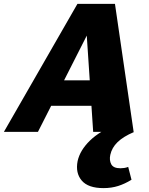

<svg xmlns="http://www.w3.org/2000/svg" viewBox="-51 -678 766 987"><path d="M428 0 391 -556H426L144 0H-31L347 -658H540L636 0ZM111 -134 188 -265H489L525 -134ZM481 289Q402 289 369 250Q336 211 348 150Q360 95 411 45Q462 -5 562 -46L637 1Q583 24 553.5 52.5Q524 81 516 118Q510 146 521 166.5Q532 187 568 187Q577 187 587.5 185.5Q598 184 608 180L625 246Q591 267 556.5 278Q522 289 481 289Z"/></svg>

Font: Ysabeau Infant Black
Style: Italic
Weight: 900
Italic angle: -12°
Designer: Christian Thalmann (Catharsis Fonts)
Version: Version 2.001;gftools[0.9.30]; featfreeze: ss01,ss02,lnum